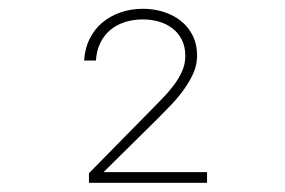

<svg xmlns="http://www.w3.org/2000/svg" viewBox="-20 -736 640 431"><path d="M444.8 -325.7H179.7V-347.2L321.3 -491.2Q333 -502.9 345.9 -516.4Q358.9 -529.8 370.1 -544.7Q381.3 -559.6 388.7 -575.9Q396 -592.3 396 -610.4Q396 -630.9 388.4 -646.2Q380.9 -661.6 367.7 -671.9Q354.5 -682.1 337.2 -687.3Q319.8 -692.4 300.8 -692.4Q278.8 -692.4 260 -686.3Q241.2 -680.2 227.3 -668.5Q213.4 -656.7 205.1 -639.6Q196.8 -622.6 195.3 -600.1H168.9Q170.4 -627 181.2 -648.7Q191.9 -670.4 209.7 -685.3Q227.5 -700.2 251 -708.3Q274.4 -716.3 300.8 -716.3Q324.7 -716.3 346.7 -709.5Q368.7 -702.6 385.5 -689.5Q402.3 -676.3 412.4 -656.5Q422.4 -636.7 422.4 -610.8Q422.4 -589.8 413.6 -570.6Q404.8 -551.3 391.8 -533.7Q378.9 -516.1 363.8 -500.2Q348.6 -484.4 335 -470.7L212.4 -349.6H444.8Z"/></svg>

Font: TypoPRO Roboto Mono
Style: Regular
Weight: 250
Designer: Google
Version: Version 2.000986; 2015; ttfautohint (v1.3)